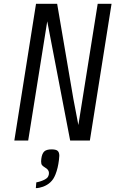

<svg xmlns="http://www.w3.org/2000/svg" viewBox="-20 -745 640 1018"><path d="M171 -725H283L369 -221L395.5 -82L498 -725H571.5L456.5 0H352L230.5 -632L129.5 0H56ZM218 206.5Q228 201 232.5 195.2Q237 189.5 239 179.5Q239.5 177 239.5 172Q239.5 159.5 228 149.5Q224 146 217 142Q207 136 202.5 130Q198 124 198 110.5L199 97Q202.5 70 214.2 58.5Q226 47 253.5 47Q277 47 285.8 55Q294.5 63 294.5 81Q294.5 86.5 292.5 103.5Q287.5 146 274.5 179Q268.5 194 262 203.8Q255.5 213.5 247 221.5Q231 236.5 208 245Q187 252.5 170 252.5L172.5 222Q198.5 217 218 206.5Z"/></svg>

Font: JuliaMono Light
Style: Italic
Weight: 300
Italic angle: -9°
Monospace: yes
Designer: cormullion
Foundry: corm
Version: Version 0.054; ttfautohint (v1.8.4)